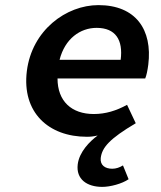

<svg xmlns="http://www.w3.org/2000/svg" viewBox="-20 -523 630 751"><path d="M85 -245C65 -83 170 12 320 12C333 12 345 11 362 7C331 30 290 71 284 120C277 178 320 208 380 208C411 208 457 196 483 178L461 124C448 132 434 137 419 137C391 137 371 123 374 95C379 54 408 20 511 -41L477 -113C435 -90 393 -77 347 -77C260 -77 205 -127 205 -216H548C553 -228 557 -247 560 -270C577 -407 511 -503 365 -503C239 -503 105 -405 85 -245ZM213 -289C234 -372 294 -414 358 -414C432 -414 462 -367 452 -289Z"/></svg>

Font: Falling Sky
Style: ExtObl
Weight: 400
Designer: Paul D. Hunt
Foundry: Adobe Systems Incorporated
Version: Version 1.02